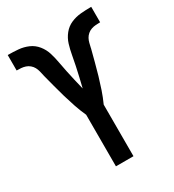

<svg xmlns="http://www.w3.org/2000/svg" viewBox="-180 -846 859 948"><g transform="rotate(-30 250.0 -371.5)"><path d="M200 0V-294Q185 -327 173.5 -361Q162 -395 152 -429Q142 -463 133 -498Q124 -533 115 -567V-568Q112 -581 109 -593.5Q106 -606 100 -617Q94 -628 84 -636.5Q74 -645 62 -649Q50 -653 37.5 -654Q25 -655 12 -655V-743H14Q43 -743 72 -740.5Q101 -738 127.5 -726.5Q154 -715 172.5 -692Q191 -669 199.5 -641Q208 -613 213 -584.5Q218 -556 224 -528Q230 -500 236.5 -471.5Q243 -443 250 -415Q257 -443 263.5 -471.5Q270 -500 276 -528Q282 -556 287 -584.5Q292 -613 300.5 -641Q309 -669 327.5 -692Q346 -715 372.5 -726.5Q399 -738 428 -740.5Q457 -743 486 -743H488V-655Q475 -655 462.5 -654Q450 -653 438 -649Q426 -645 416 -636.5Q406 -628 400 -617Q394 -606 391 -593.5Q388 -581 385 -568V-567Q376 -533 367 -498Q358 -463 348 -429Q338 -395 326.5 -361Q315 -327 300 -294V0Z"/></g></svg>

Font: Iosevka Term Semibold
Style: Regular
Weight: 600
Monospace: yes
Designer: Belleve Invis
Foundry: Belleve Invis
Version: Version 31.4.0